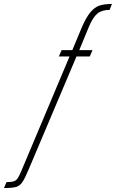

<svg xmlns="http://www.w3.org/2000/svg" viewBox="-179 -763 585 969"><path d="M-71 99 172 -478H118L132 -510H186L234 -625Q256 -676 277.5 -701.5Q299 -727 323.5 -735Q348 -743 386 -743L374 -713Q335 -713 313 -695Q291 -677 271 -631L221 -510H288L274 -478H207L-33 89Q-53 137 -66 156Q-79 175 -98 180.5Q-117 186 -159 186L-146 156Q-122 156 -109.5 152Q-97 148 -89.5 136.5Q-82 125 -71 99Z"/></svg>

Font: Saira Ultra Condensed Thin
Style: Italic
Weight: 100
Width: 1
Italic angle: -12°
Designer: Hector Gatti with collaboration of the Omnibus-Type team
Foundry: Omnibus-Type
Version: Version 1.001; ttfautohint (v1.8)